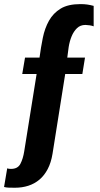

<svg xmlns="http://www.w3.org/2000/svg" viewBox="-22 -717 483 927"><path d="M98.8 -438.8 85.4 -359.8H154.8L95 13.2Q89.4 49.4 76.4 74.2Q63.4 99 30 98.4Q25.6 98.4 21 97.9Q16.4 97.4 12.8 95.8L-2.4 185.8Q8 188.6 20.8 189Q33.6 189.4 50.6 189.4Q84.8 189.4 114.7 179.8Q144.6 170.2 168.2 150.4Q191.8 130.6 208.2 99.5Q224.6 68.4 231.6 25.4L292.8 -359.8H375.6L388.4 -438.8H302.8Q305.2 -462.2 309.6 -490Q314 -517.8 323.8 -541.6Q333.6 -565.4 349.7 -581Q365.8 -596.6 390.4 -596.6Q398.2 -596.6 410.7 -594.8Q423.2 -593 430.2 -589.8V-688.6Q414 -693 399.4 -695.1Q384.8 -697.2 366.2 -697.2Q306.6 -697.2 270.8 -675.4Q235 -653.6 214.5 -617Q194 -580.4 184.7 -534.3Q175.4 -488.2 168.8 -438.8Z"/></svg>

Font: Secuela Light
Style: Regular
Weight: 300
Designer: Fernando Haro
Foundry: deFharo
Version: Version 1.708